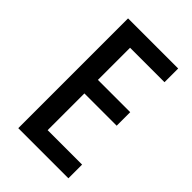

<svg xmlns="http://www.w3.org/2000/svg" viewBox="-214 -892 883 883"><g transform="rotate(45 227.5 -450.0)"><path d="M405 -93V-182H181V-421H391V-509H181V-718H405V-807H79V-93Z"/></g></svg>

Font: Noto Sans Kannada UI Condensed Medium
Style: Regular
Weight: 500
Width: 3
Designer: Jelle Bosma - Monotype Design Team
Foundry: Monotype Imaging Inc.
Version: Version 2.005